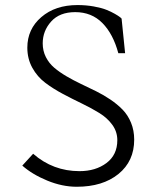

<svg xmlns="http://www.w3.org/2000/svg" viewBox="-20 -713 612 744"><path d="M464.8 -506.8H438.5Q418.5 -581.5 376.7 -623.8Q335 -666 271.5 -666Q210.9 -666 178.2 -629.6Q145.5 -593.3 145.5 -544.9Q145.5 -516.1 157.7 -491.9Q169.9 -467.8 190.4 -450.4Q210.9 -433.1 237.5 -417.5Q264.2 -401.9 293.5 -387.9Q322.8 -374 352.1 -359.6Q381.3 -345.2 408 -327.1Q434.6 -309.1 455.1 -288.1Q475.6 -267.1 487.8 -237.3Q500 -207.5 500 -171.9Q500 -88.4 439 -38.8Q377.9 10.7 277.3 10.7Q221.2 10.7 163.1 -13.2Q105 -37.1 66.4 -71.3L108.4 -117.2Q185.5 -49.8 288.1 -49.8Q350.6 -49.8 392.6 -81.3Q434.6 -112.8 434.6 -169.9Q434.6 -202.6 415.3 -229.2Q396 -255.9 365.2 -274.9Q334.5 -293.9 297.4 -311.8Q260.3 -329.6 223.1 -349.4Q186 -369.1 155.3 -392.3Q124.5 -415.5 105.2 -450.4Q85.9 -485.4 85.9 -528.3Q85.9 -600.1 140.1 -646.7Q194.3 -693.4 280.3 -693.4Q313.5 -693.4 343.5 -688Q373.5 -682.6 392.3 -675Q411.1 -667.5 425 -659.4Q439 -651.4 445.1 -646.5Q451.2 -641.6 451.2 -640.6Q451.2 -639.6 464.8 -506.8Z"/></svg>

Font: Buda
Style: light
Weight: 400
Version: Version 1.002